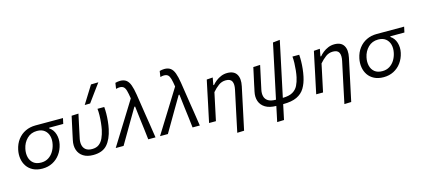

<svg xmlns="http://www.w3.org/2000/svg" viewBox="-71 -1416 4908 2235"><g transform="rotate(-15 2383.0 -299.0)"><path d="M274 11Q208 11 161.2 -12.8Q114.5 -36.5 87 -77Q59.5 -117.5 51.5 -168.8Q43.5 -220 55 -274.5Q69.5 -343.5 107.2 -393.2Q145 -443 200.2 -469.5Q255.5 -496 322 -496H654L639.5 -429H470L468.5 -421Q515.5 -390.5 533.2 -332.8Q551 -275 537.5 -212Q523 -145.5 486.2 -95.2Q449.5 -45 395.2 -17Q341 11 274 11ZM277 -61Q326 -61 363 -83.8Q400 -106.5 424.2 -145.2Q448.5 -184 458.5 -231.5Q470 -285 458.2 -330Q446.5 -375 412.2 -402.2Q378 -429.5 322 -429.5Q249 -429.5 201 -381.8Q153 -334 138.5 -264Q127 -210 138.2 -163.8Q149.5 -117.5 184 -89.2Q218.5 -61 277 -61Z M884.5 11Q812.5 11 766 -18.8Q719.5 -48.5 701.8 -100.2Q684 -152 698.5 -218.5Q703 -239.5 706.8 -257.8Q710.5 -276 714.5 -294Q727 -351 737.2 -398.5Q747.5 -446 758.5 -496L841.5 -499.5Q823 -413.5 807.2 -340.2Q791.5 -267 781 -217Q771.5 -173.5 779.2 -137.8Q787 -102 814 -80.8Q841 -59.5 890 -59.5Q941 -59.5 973.2 -84Q1005.5 -108.5 1024.5 -150.8Q1043.5 -193 1055 -246Q1062.5 -282.5 1067.2 -327.8Q1072 -373 1073 -417.5Q1074 -462 1070 -496H1151.5Q1155 -461 1154.5 -416Q1154 -371 1149.2 -323.8Q1144.5 -276.5 1135.5 -234.5Q1110.5 -116.5 1053.8 -52.8Q997 11 884.5 11ZM938 -577Q971.5 -631 1004.5 -684Q1037.5 -737 1070.5 -789.5L1159.5 -791.5Q1119.5 -737.5 1080.8 -684.2Q1042 -631 1003.5 -578Z M1157 0Q1199 -67.5 1244.2 -140.2Q1289.5 -213 1332 -281Q1366 -336 1403.5 -396.2Q1441 -456.5 1476 -513Q1467 -573.5 1457.2 -608Q1447.5 -642.5 1430.5 -656.8Q1413.5 -671 1383 -671Q1377.5 -671 1364.5 -669.5Q1351.5 -668 1339 -664L1349.5 -734Q1363 -737.5 1377.2 -740Q1391.5 -742.5 1407 -742.5Q1452.5 -742.5 1480.8 -721.5Q1509 -700.5 1525.5 -655.2Q1542 -610 1553.5 -537.5L1593 -280.5Q1603.5 -216 1610.8 -168.5Q1618 -121 1624 -81.5Q1630 -42 1636.5 0H1549Q1542 -61.5 1534.5 -124.2Q1527 -187 1519 -247L1500 -408H1491L1395.5 -246Q1358.5 -182.5 1322.5 -121Q1286.5 -59.5 1251.5 0Z M1691 0Q1733 -67.5 1778.2 -140.2Q1823.5 -213 1866 -281Q1900 -336 1937.5 -396.2Q1975 -456.5 2010 -513Q2001 -573.5 1991.2 -608Q1981.5 -642.5 1964.5 -656.8Q1947.5 -671 1917 -671Q1911.5 -671 1898.5 -669.5Q1885.5 -668 1873 -664L1883.5 -734Q1897 -737.5 1911.2 -740Q1925.5 -742.5 1941 -742.5Q1986.5 -742.5 2014.8 -721.5Q2043 -700.5 2059.5 -655.2Q2076 -610 2087.5 -537.5L2127 -280.5Q2137.5 -216 2144.8 -168.5Q2152 -121 2158 -81.5Q2164 -42 2170.5 0H2083Q2076 -61.5 2068.5 -124.2Q2061 -187 2053 -247L2034 -408H2025L1929.5 -246Q1892.5 -182.5 1856.5 -121Q1820.5 -59.5 1785.5 0Z M2569.5 195Q2580 144 2593.5 81.2Q2607 18.5 2621.5 -51Q2634.5 -112 2647.8 -174.2Q2661 -236.5 2674 -297Q2687.5 -360 2670.5 -395Q2653.5 -430 2597.5 -430Q2548.5 -430 2509.5 -401.2Q2470.5 -372.5 2435 -331L2410.5 -216Q2398 -156.5 2387 -105.8Q2376 -55 2364.5 0H2282Q2293.5 -55.5 2304.5 -106.8Q2315.5 -158 2328.5 -219L2339 -269Q2349 -317 2361.2 -375.2Q2373.5 -433.5 2387 -496L2460 -501L2444 -413H2452.5Q2470 -434.5 2497.5 -456.5Q2525 -478.5 2560.2 -493.2Q2595.5 -508 2635.5 -508Q2716 -508 2747.8 -456Q2779.5 -404 2760.5 -314.5Q2749.5 -263 2740.2 -219.5Q2731 -176 2723.5 -141L2706 -58.5Q2692 6.5 2679 68Q2666 129.5 2652.5 192Z M3050.5 195Q3060.5 148.5 3069.8 104.5Q3079 60.5 3089.5 10.5Q3008.5 9.5 2959 -20.5Q2909.5 -50.5 2891.5 -101.8Q2873.5 -153 2888 -218.5Q2892.5 -239 2896.5 -257.5Q2900.5 -276 2904 -294Q2916.5 -350.5 2926.8 -398Q2937 -445.5 2948 -496L3031 -499.5Q3012 -413 2996.5 -340Q2981 -267 2970 -217Q2960.5 -173.5 2969.5 -137.8Q2978.5 -102 3011 -81.2Q3043.5 -60.5 3104.5 -60.5L3187 -448.5Q3200.5 -512.5 3210.2 -558Q3220 -603.5 3227.8 -640Q3235.5 -676.5 3243 -713L3327.5 -722Q3312 -648.5 3297.8 -581.5Q3283.5 -514.5 3268.8 -445.2Q3254 -376 3237 -295.5L3187 -60.5Q3264 -61.5 3307 -86.8Q3350 -112 3371 -154.8Q3392 -197.5 3403.5 -250.5Q3411 -286 3415.8 -330.2Q3420.5 -374.5 3421.8 -418.2Q3423 -462 3419.5 -496H3501Q3504 -461 3503.2 -416.8Q3502.5 -372.5 3497.5 -326Q3492.5 -279.5 3483.5 -237.5Q3467 -159 3433.5 -103.5Q3400 -48 3337.8 -18.5Q3275.5 11 3172.5 11H3172Q3162 58 3152.8 101.5Q3143.5 145 3133.5 192Z M3860.5 195Q3871 144 3884.5 81.2Q3898 18.5 3912.5 -51Q3925.5 -112 3938.8 -174.2Q3952 -236.5 3965 -297Q3978.5 -360 3961.5 -395Q3944.5 -430 3888.5 -430Q3839.5 -430 3800.5 -401.2Q3761.5 -372.5 3726 -331L3701.5 -216Q3689 -156.5 3678 -105.8Q3667 -55 3655.5 0H3573Q3584.5 -55.5 3595.5 -106.8Q3606.5 -158 3619.5 -219L3630 -269Q3640 -317 3652.2 -375.2Q3664.5 -433.5 3678 -496L3751 -501L3735 -413H3743.5Q3761 -434.5 3788.5 -456.5Q3816 -478.5 3851.2 -493.2Q3886.5 -508 3926.5 -508Q4007 -508 4038.8 -456Q4070.5 -404 4051.5 -314.5Q4040.5 -263 4031.2 -219.5Q4022 -176 4014.5 -141L3997 -58.5Q3983 6.5 3970 68Q3957 129.5 3943.5 192Z M4385.5 11Q4319.5 11 4272.8 -12.8Q4226 -36.5 4198.5 -77Q4171 -117.5 4163 -168.8Q4155 -220 4166.5 -274.5Q4181 -343.5 4218.8 -393.2Q4256.5 -443 4311.8 -469.5Q4367 -496 4433.5 -496H4765.5L4751 -429H4581.5L4580 -421Q4627 -390.5 4644.8 -332.8Q4662.5 -275 4649 -212Q4634.5 -145.5 4597.8 -95.2Q4561 -45 4506.8 -17Q4452.5 11 4385.5 11ZM4388.5 -61Q4437.5 -61 4474.5 -83.8Q4511.5 -106.5 4535.8 -145.2Q4560 -184 4570 -231.5Q4581.5 -285 4569.8 -330Q4558 -375 4523.8 -402.2Q4489.5 -429.5 4433.5 -429.5Q4360.5 -429.5 4312.5 -381.8Q4264.5 -334 4250 -264Q4238.5 -210 4249.8 -163.8Q4261 -117.5 4295.5 -89.2Q4330 -61 4388.5 -61Z"/></g></svg>

Font: Commissioner
Style: Italic
Weight: 400
Italic angle: -12°
Designer: Kostas Bartsokas
Foundry: Kostas Bartsokas
Version: Version 1.000; ttfautohint (v1.8.3)